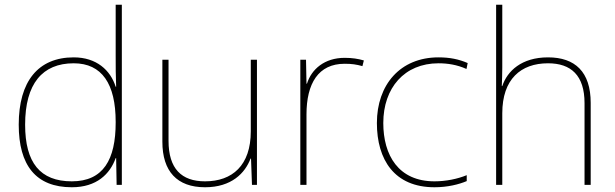

<svg xmlns="http://www.w3.org/2000/svg" viewBox="-20 -780 2596 810"><path d="M283 10C388 10 444 -46 468 -113H470L472 0H494V-760H468V-543C468 -501 468 -459 470 -414H468C446 -484 387 -538 291 -538C141 -538 59 -437 59 -254C59 -83 131 10 283 10ZM283 -15C149 -15 86 -94 86 -254C86 -427 159 -513 291 -513C410 -513 468 -426 468 -266V-263C468 -107 416 -15 283 -15Z M1064 -528H1038V-226C1038 -82 960 -15 845 -15C746 -15 691 -68 691 -186V-528H665V-182C665 -57 727 10 845 10C957 10 1014 -50 1037 -111H1039L1043 0H1064Z M1434 -536C1349 -536 1294 -488 1275 -427H1273L1271 -528H1247V0H1273V-297C1273 -428 1323 -511 1434 -511C1464 -511 1484 -508 1509 -501L1515 -525C1491 -532 1466 -536 1434 -536Z M1813 10C1868 10 1916 -2 1949 -16V-41C1910 -25 1861 -15 1813 -15C1661 -15 1597 -125 1597 -261C1597 -409 1686 -513 1830 -513C1868 -513 1908 -507 1948 -489L1953 -514C1916 -530 1878 -538 1830 -538C1668 -538 1570 -422 1570 -261C1570 -106 1644 10 1813 10Z M2099 -496V-760H2073V0H2099V-302C2099 -446 2177 -513 2292 -513C2389 -513 2446 -462 2446 -345V0H2472V-346C2472 -477 2406 -538 2292 -538C2180 -538 2120 -480 2099 -417H2097C2098 -446 2099 -466 2099 -496Z"/></svg>

Font: Noto Sans Syriac Eastern Thin
Style: Regular
Weight: 100
Designer: Patrick Giasson and the Monotype Design Team
Foundry: Monotype Imaging Inc.
Version: Version 3.001